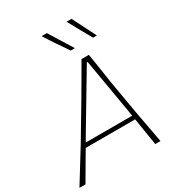

<svg xmlns="http://www.w3.org/2000/svg" viewBox="-245 -1105 1136 1239"><g transform="rotate(-30 323.5 -485.0)"><path d="M-21 0Q15 -58.5 54.5 -122.2Q94 -186 129 -243L275 -488Q312 -551 343 -604.2Q374 -657.5 406 -713H461Q469.5 -660 478 -605Q486.5 -550 496 -487L538 -243Q549.5 -182.5 561 -119.5Q572.5 -56.5 583 0H544Q536.5 -48 528 -100Q519.5 -152 511.5 -203H143Q113.5 -152.5 83.2 -101.2Q53 -50 24 0ZM185 -275Q173.5 -255 160.5 -233H506.5Q503 -255 500 -274L431 -677H425ZM374 -795Q343.5 -838.5 314.2 -881.8Q285 -925 257 -970H296Q323 -926.5 350 -883Q377 -839.5 404 -796ZM540 -795Q515.5 -838.5 491 -882.5Q466.5 -926.5 443 -970H480Q502 -927 523.8 -883.8Q545.5 -840.5 568 -796Z"/></g></svg>

Font: Commissioner Loud Thin
Style: Italic
Weight: 100
Italic angle: -12°
Designer: Kostas Bartsokas
Foundry: Kostas Bartsokas
Version: Version 1.000; ttfautohint (v1.8.3)